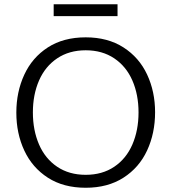

<svg xmlns="http://www.w3.org/2000/svg" viewBox="-20 -869 809 905"><path d="M57 0ZM57 -338Q57 -436 94.5 -517Q132 -598 205.5 -645.5Q279 -693 384 -693Q488 -693 562 -645.5Q636 -598 673.5 -517.5Q711 -437 711 -340Q711 -241 673.5 -160Q636 -79 562 -31.5Q488 16 384 16Q279 16 205.5 -31.5Q132 -79 94.5 -159.5Q57 -240 57 -338ZM633 -339Q633 -423 604 -489.5Q575 -556 518.5 -594Q462 -632 384 -632Q306 -632 249.5 -594Q193 -556 164 -489.5Q135 -423 135 -339Q135 -255 164 -188Q193 -121 249.5 -83Q306 -45 384 -45Q462 -45 518.5 -83Q575 -121 604 -188Q633 -255 633 -339ZM233 -849H534V-793H233Z"/></svg>

Font: Martel Sans Light
Style: Regular
Weight: 300
Designer: Dan Reynolds and Mathieu Réguer
Foundry: Dan Reynolds and Mathieu Réguer
Version: Version 1.002; ttfautohint (v1.1) -l 5 -r 5 -G 72 -x 0 -D la